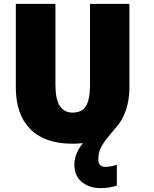

<svg xmlns="http://www.w3.org/2000/svg" viewBox="-20 -734 797 994"><path d="M489 88Q489 113 499.5 121.5Q510 130 527 130Q540 130 557.5 126.5Q575 123 585 119V227Q569 232 548 236Q527 240 500 240Q443 240 404 208.5Q365 177 365 118Q365 93 375 65Q385 37 410 6Q435 -25 479 -59L588 -83Q558 -48 535.5 -20Q513 8 501 33.5Q489 59 489 88ZM650 -284Q650 -194 617 -128Q584 -62 518.5 -26Q453 10 354 10Q212 10 137 -65.5Q62 -141 62 -280V-714H267V-295Q267 -219 290 -185Q313 -151 356 -151Q388 -151 408 -166Q428 -181 437 -213Q446 -245 446 -296V-714H650Z"/></svg>

Font: Noto Sans Display Black
Style: Regular
Weight: 900
Designer: Monotype Design Team
Foundry: Monotype Imaging Inc.
Version: Version 2.003